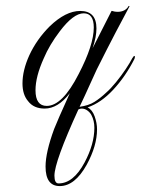

<svg xmlns="http://www.w3.org/2000/svg" viewBox="-20 -363 476 649"><path d="M182 266Q134 266 134 200Q134 152 163 73Q173 47 216 -48Q176 4 131 4Q94 4 75 -21Q56 -43 56 -81Q56 -125 79 -176Q104 -230 148 -274Q202 -326 251 -326Q306 -326 306 -267Q306 -238 293 -200L357 -326H359Q368 -323 377 -323Q404 -323 415 -343L418 -342Q399 -307 371 -253.5Q343 -200 307 -128Q297 -107 283 -75.5Q269 -44 249 -2Q279 -6 299 -18.5Q319 -31 339 -50Q354 -63 372 -85Q390 -107 405 -129.5Q420 -152 427 -166Q432 -174 434 -174Q436 -174 436 -171Q436 -167 434 -163Q404 -104 362.5 -59.5Q321 -15 276 0Q292 8 300 30.5Q308 53 308 74Q308 130 273 194Q233 266 182 266ZM138 -5Q191 -5 246 -113Q297 -211 297 -270Q297 -318 263 -318Q228 -318 182 -257Q147 -211 128 -166Q100 -104 100 -58Q100 -5 138 -5ZM178 257Q228 257 266 186Q299 124 299 69Q299 45 289 26Q285 18 276 11Q267 4 256 4Q251 4 245 7Q164 184 164 231Q164 257 178 257Z"/></svg>

Font: Imperial Script
Style: Regular
Weight: 400
Designer: Robert E. Leuschke
Foundry: Robert E. Leuschke
Version: Version 1.010; ttfautohint (v1.8.3)